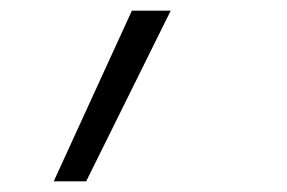

<svg xmlns="http://www.w3.org/2000/svg" viewBox="-20 -147 540 361"><path d="M81 194 228 -127H301L142 194Z"/></svg>

Font: Iosevka Curly Slab LtObl
Style: Regular
Weight: 300
Italic angle: -9°
Monospace: yes
Designer: Belleve Invis
Foundry: Belleve Invis
Version: Version 11.0.0; ttfautohint (v1.8.3)